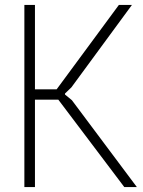

<svg xmlns="http://www.w3.org/2000/svg" viewBox="-20 -760 581 780"><path d="M79 -740H122V-397H210L463 -740H516L270 -405L244 -380V-376L272 -353L536 0H485L217 -355H122V0H79Z"/></svg>

Font: Encode Sans Compressed
Style: ExtraLight
Weight: 200
Designer: Pablo Impallari, Andres Torresi
Foundry: Pablo Impallari, Andres Torresi
Version: Version 1.000; ttfautohint (v1.00) -l 8 -r 50 -G 200 -x 14 -